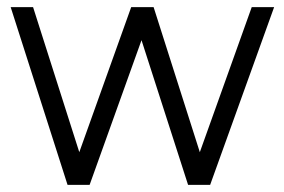

<svg xmlns="http://www.w3.org/2000/svg" viewBox="-20 -520 800 540"><path d="M688 -500 542 -92 412 -500H349L203 -92L73 -500H10L170 0H232L378 -407L509 0H571L751 -500Z"/></svg>

Font: Unageo
Style: Light
Weight: 300
Designer: Richard Sepsi
Foundry: Richard Sepsi
Version: Version 2.000